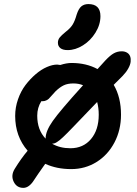

<svg xmlns="http://www.w3.org/2000/svg" viewBox="-20 -787 671 939"><path d="M311 -542Q287.6 -542 275.4 -551.5Q263.2 -561 263.2 -578.1Q263.2 -592.3 271.7 -603.3Q280.3 -614.3 300.8 -630.9Q324.7 -649.4 335.4 -667Q346.2 -684.6 355 -715.8Q364.3 -744.6 377.9 -755.9Q391.6 -767.1 412.1 -767.1Q471.2 -767.1 471.2 -708Q471.2 -666.5 447 -627.4Q422.9 -588.4 385.7 -565.2Q348.6 -542 311 -542ZM94.2 131.8Q61.5 131.8 46.9 101.6Q32.2 71.3 51.8 39.1Q84 -13.2 115.2 -49.8Q54.2 -120.1 54.2 -220.2Q54.2 -261.7 68.1 -301.5Q82 -341.3 104.7 -371.1Q127.4 -400.9 154.5 -424.1Q181.6 -447.3 209.2 -459.2Q236.8 -471.2 259.8 -471.2Q265.1 -471.2 274.9 -469.2Q305.2 -479 330.1 -479Q401.9 -479 457 -449.2Q469.7 -463.9 495.1 -491.2Q519 -516.6 536.9 -526.4Q554.7 -536.1 575.2 -536.1Q590.3 -536.1 601.3 -529.5Q612.3 -522.9 616.5 -511.2Q620.6 -499.5 618.9 -484.6Q617.2 -469.7 606.9 -451.4Q596.7 -433.1 579.1 -415L536.1 -372.1Q571.8 -311.5 571.8 -226.1Q571.8 -151.4 539.8 -90.3Q507.8 -29.3 452.1 5.4Q396.5 40 328.1 40Q257.3 40 201.2 14.2Q158.7 74.2 147 92.8Q122.6 131.8 94.2 131.8ZM162.1 -221.2Q162.1 -151.4 203.1 -108.9V-110.8Q203.1 -145.5 238 -195.3Q272.9 -245.1 386.2 -370.1Q365.2 -378.9 338.9 -378.9Q311 -378.9 292 -369.9Q272.9 -360.8 252 -340.8Q244.6 -333 233.9 -320.8Q223.1 -308.6 218.8 -304.2Q214.4 -299.8 206.1 -295.9Q197.8 -292 188 -292H182.1Q162.1 -260.3 162.1 -221.2ZM462.9 -226.1Q462.9 -259.3 455.1 -288.1Q432.6 -264.6 407.7 -238.8Q382.8 -212.9 367.9 -197.3Q353 -181.6 336.2 -164.3Q319.3 -147 309.8 -137.2Q300.3 -127.4 289.3 -117.2Q278.3 -106.9 272 -101.8Q265.6 -96.7 258.3 -92Q251 -87.4 245.8 -85.9Q240.7 -84.5 234.9 -84Q273.4 -62 324.2 -62Q387.2 -62 425 -106.9Q462.9 -151.9 462.9 -226.1Z"/></svg>

Font: Shantell Sans Bouncy
Style: Regular
Weight: 500
Designer: Stephen Nixon, Anya Danilova, Shantell Martin
Foundry: Arrow Type
Version: Version 1.006;[9816181b4]